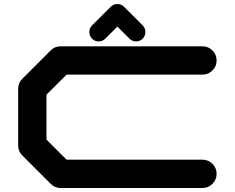

<svg xmlns="http://www.w3.org/2000/svg" viewBox="-20 -940 1174 960"><path d="M426.8 -779.8Q426.8 -799.3 440.4 -813L533.7 -906.2Q547.4 -919.9 566.9 -919.9Q586.4 -919.9 600.1 -906.2L693.4 -813Q707 -799.3 707 -779.8Q707 -760.3 693.4 -746.6Q679.7 -732.9 660.6 -732.9Q641.1 -732.9 627.4 -746.6L566.9 -807.1L506.3 -746.6Q492.7 -732.9 473.1 -732.9Q454.1 -732.9 440.4 -746.6Q426.8 -760.3 426.8 -779.8ZM992.2 -141.6Q1021.5 -141.6 1042.2 -120.8Q1063 -100.1 1063 -70.8Q1063 -41.5 1042.2 -20.8Q1021.5 0 992.2 0H283.2Q253.9 0 233.4 -21L91.8 -162.6Q70.8 -183.1 70.8 -212.4V-496.1Q70.8 -525.4 91.8 -546.4L233.4 -688Q253.9 -708.5 283.2 -708.5H992.2Q1021.5 -708.5 1042.2 -687.7Q1063 -667 1063 -637.7Q1063 -608.4 1042.2 -587.6Q1021.5 -566.9 992.2 -566.9H313L212.4 -466.8V-242.2L313 -141.6Z"/></svg>

Font: Robtronika
Style: Regular
Weight: 400
Designer: GGBot
Version: 1.00